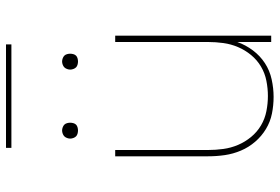

<svg xmlns="http://www.w3.org/2000/svg" viewBox="-166 -758 932 640"><g transform="rotate(-90 300.0 -438.0)"><path d="M297 8Q269 8 241.5 2.5Q214 -3 190 -17.5Q166 -32 147.5 -53.5Q129 -75 118 -101Q107 -127 103 -154.5Q99 -182 99 -210V-520H120V-210Q120 -185 123.5 -159.5Q127 -134 137 -110.5Q147 -87 163.5 -67Q180 -47 202 -34Q224 -21 249.5 -16Q275 -11 300 -11Q325 -11 350.5 -16Q376 -21 398 -34Q420 -47 436.5 -67Q453 -87 463 -110.5Q473 -134 476.5 -159.5Q480 -185 480 -210V-520H501V0H480V-113Q470 -85 452 -61Q434 -37 409.5 -21Q385 -5 355.5 1.5Q326 8 297 8ZM415 -644Q410 -644 404.5 -645.5Q399 -647 395.5 -650.5Q392 -654 390 -659.5Q388 -665 388 -670Q388 -675 390 -680.5Q392 -686 395.5 -689.5Q399 -693 404.5 -695Q410 -697 415 -697Q420 -697 425.5 -695Q431 -693 434.5 -689.5Q438 -686 439.5 -680.5Q441 -675 441 -670Q441 -665 439.5 -659.5Q438 -654 434.5 -650.5Q431 -647 425.5 -645.5Q420 -644 415 -644ZM185 -644Q180 -644 174.5 -645.5Q169 -647 165.5 -650.5Q162 -654 160 -659.5Q158 -665 158 -670Q158 -675 160 -680.5Q162 -686 165.5 -689.5Q169 -693 174.5 -695Q180 -697 185 -697Q190 -697 195.5 -695Q201 -693 204.5 -689.5Q208 -686 209.5 -680.5Q211 -675 211 -670Q211 -665 209.5 -659.5Q208 -654 204.5 -650.5Q201 -647 195.5 -645.5Q190 -644 185 -644ZM127 -866V-884H472V-866Z"/></g></svg>

Font: Iosevka Aile Thin
Style: Regular
Weight: 100
Designer: Belleve Invis
Foundry: Belleve Invis
Version: Version 31.1.0; ttfautohint (v1.8.4)